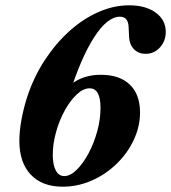

<svg xmlns="http://www.w3.org/2000/svg" viewBox="-20 -690 645 724"><path d="M216 14Q139 14 96 -31.5Q53 -77 53 -159Q53 -195 61 -239Q69 -283 83 -326Q108 -401 149 -463.5Q190 -526 241.5 -572.5Q293 -619 351 -644.5Q409 -670 467 -670Q529 -670 567 -642.5Q605 -615 605 -570Q605 -535 583 -511Q561 -487 529 -487Q503 -487 486 -503.5Q469 -520 467 -548L465 -587Q464 -627 432 -627Q385 -627 335 -549.5Q285 -472 241 -332L187 -302Q223 -358 264 -383Q305 -408 360 -408Q431 -408 469.5 -371Q508 -334 508 -266Q508 -212 484 -161.5Q460 -111 419 -71.5Q378 -32 325.5 -9Q273 14 216 14ZM222 -26Q245 -26 269 -49.5Q293 -73 313.5 -111Q334 -149 346.5 -194.5Q359 -240 359 -283Q359 -357 318 -357Q294 -357 269.5 -334Q245 -311 224.5 -274Q204 -237 191.5 -192.5Q179 -148 179 -106Q179 -68 190.5 -47Q202 -26 222 -26Z"/></svg>

Font: Baskervville
Style: Bold Italic
Weight: 700
Italic angle: -18°
Version: Version 1.100